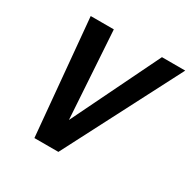

<svg xmlns="http://www.w3.org/2000/svg" viewBox="-151 -812 950 957"><g transform="rotate(30 324.5 -333.5)"><path d="M270 -164 515 -667H649L304 0H166L105 -667H238Z"/></g></svg>

Font: Epunda Sans SemiBold
Style: Italic
Weight: 600
Italic angle: -12.0243°
Designer: Simon Atzbach
Foundry: typofactur
Version: Version 2.204; ttfautohint (v1.8.4.7-5d5b)